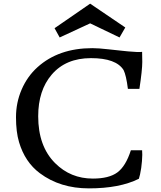

<svg xmlns="http://www.w3.org/2000/svg" viewBox="-20 -1016 874 1043"><path d="M752 -199.7Q752.9 -189.9 752.9 -175Q752.9 -160.2 751.2 -140.9Q749.5 -121.6 747.1 -103.5Q740.7 -62.5 734.4 -44.9Q629.9 7.3 462.9 7.3Q306.6 7.3 196.3 -75.2Q115.7 -135.3 83.5 -243.7Q66.9 -299.3 66.9 -379.2Q66.9 -459 97.7 -530Q128.4 -601.1 183.6 -650.9Q298.3 -754.4 481.4 -754.4Q515.6 -754.4 570.8 -748Q626 -741.7 643.1 -740.2L676.3 -736.8Q713.9 -733.4 725.6 -733.4H741.2Q744.6 -733.4 752 -734.4Q752.9 -722.7 752.9 -679.2Q752.9 -635.7 737.3 -533.2H674.8Q665.5 -606.9 651.4 -635.3Q610.8 -700.2 474.1 -700.2Q337.4 -700.2 260.7 -610.4Q187.5 -524.9 187.5 -384.3Q187.5 -221.7 279.3 -129.9Q363.3 -45.9 484.4 -45.9Q571.8 -45.9 617.2 -79.1Q663.1 -112.8 690.9 -199.7ZM276.4 -862.8 469.7 -996.1 660.6 -866.7 629.4 -812.5 469.7 -889.2Q469.7 -889.2 304.2 -812.5Z"/></svg>

Font: HeadlandOne
Style: Regular
Weight: 400
Designer: Gary Lonergan
Foundry: Sorkin Type Co.
Version: Version 1.002